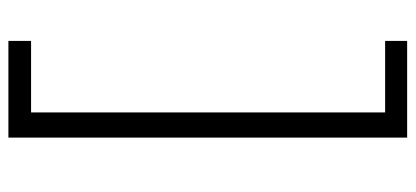

<svg xmlns="http://www.w3.org/2000/svg" viewBox="-278 -488 960 443"><g transform="rotate(-90 201.5 -267.0)"><path d="M105 192.9V-727.1H328.1V-674.8H163.1V142.1H328.1V192.9Z"/></g></svg>

Font: Clear Sans Light
Style: Regular
Weight: 300
Foundry: Intel Corporation
Version: Version 1.00